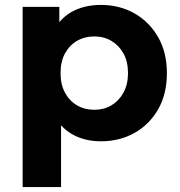

<svg xmlns="http://www.w3.org/2000/svg" viewBox="-20 -566 730 780"><path d="M390 8Q322 8 271 -22Q247 -36 228 -57V194H72V-538H221V-476Q241 -500 268 -516Q320 -546 390 -546Q466 -546 526.5 -511.5Q587 -477 622.5 -415Q658 -353 658 -269Q658 -184 622.5 -122Q587 -60 526.5 -26Q466 8 390 8ZM363 -120Q402 -120 432.5 -138Q463 -156 481.5 -189.5Q500 -223 500 -269Q500 -316 481.5 -349Q463 -382 432.5 -400Q402 -418 363 -418Q324 -418 293 -400Q262 -382 244 -349Q226 -316 226 -269Q226 -223 244 -189.5Q262 -156 293 -138Q324 -120 363 -120Z"/></svg>

Font: Montserrat Z
Style: Bold
Weight: 700
Designer: Julieta Ulanovsky
Foundry: Julieta Ulanovsky
Version: Version 8.000